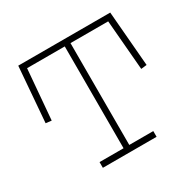

<svg xmlns="http://www.w3.org/2000/svg" viewBox="-135 -728 869 866"><g transform="rotate(-30 300.0 -295.0)"><path d="M69.8 -299.8 91.8 -560.1H288.1V-29.8H163.1V0H442.9V-29.8H317.9V-560.1H514.2L536.1 -299.8L565.9 -303.2L542 -589.8H63L40 -303.2Z"/></g></svg>

Font: Compagnon Light
Style: Regular
Weight: 400
Designer: Juliette Duhe, Lea Pradine
Foundry: Velvetyne Type Foundry
Version: Version 1.000;PS 001.000;hotconv 1.0.88;makeotf.lib2.5.64775